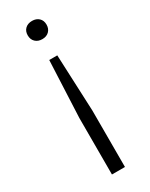

<svg xmlns="http://www.w3.org/2000/svg" viewBox="-195 -587 640 818"><g transform="rotate(-30 125.0 -178.5)"><path d="M125.5 -547Q146 -547 158.8 -535Q171.5 -523 171.5 -502.5Q171.5 -482.5 159 -470Q146.5 -457.5 125.5 -457.5Q104.5 -457.5 91.8 -469.8Q79 -482 79 -502.5Q79 -523 91.8 -535Q104.5 -547 125.5 -547ZM106 -366H145.5L157.5 -88V190H93.5V-88Z"/></g></svg>

Font: Encode Sans SmExp Lt
Style: Regular
Weight: 300
Width: 6
Designer: Multiple Designers
Foundry: Impallari Type
Version: Version 3.002; ttfautohint (v1.8.3) -l 8 -r 50 -G 200 -x 14 